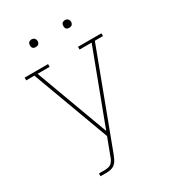

<svg xmlns="http://www.w3.org/2000/svg" viewBox="-215 -813 1030 1144"><g transform="rotate(-30 300.0 -241.0)"><path d="M134 215V196H175Q188 196 201 192.5Q214 189 223 179.5Q232 170 237.5 158Q243 146 247 133L287 27L92 -501H36V-520H197V-501H114L298 -2L486 -501H403V-520H564V-501H508L267 140Q261 155 254 170Q247 185 235 196Q223 207 207 211Q191 215 175 215ZM415 -644Q410 -644 404.5 -645.5Q399 -647 395.5 -650.5Q392 -654 390.5 -659.5Q389 -665 389 -670Q389 -675 390.5 -680.5Q392 -686 395.5 -689.5Q399 -693 404.5 -695Q410 -697 415 -697Q420 -697 425.5 -695Q431 -693 434.5 -689.5Q438 -686 440 -680.5Q442 -675 442 -670Q442 -665 440 -659.5Q438 -654 434.5 -650.5Q431 -647 425.5 -645.5Q420 -644 415 -644ZM185 -644Q180 -644 174.5 -645.5Q169 -647 165.5 -650.5Q162 -654 160.5 -659.5Q159 -665 159 -670Q159 -675 160.5 -680.5Q162 -686 165.5 -689.5Q169 -693 174.5 -695Q180 -697 185 -697Q190 -697 195.5 -695Q201 -693 204.5 -689.5Q208 -686 210 -680.5Q212 -675 212 -670Q212 -665 210 -659.5Q208 -654 204.5 -650.5Q201 -647 195.5 -645.5Q190 -644 185 -644Z"/></g></svg>

Font: Iosevka Etoile Thin
Style: Regular
Weight: 100
Designer: Belleve Invis
Foundry: Belleve Invis
Version: Version 22.1.2; ttfautohint (v1.8.4)